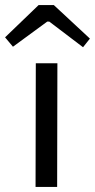

<svg xmlns="http://www.w3.org/2000/svg" viewBox="-45 -736 374 756"><path d="M282 -550 149 -651H141L6 -552L-25 -589L107 -716H167L309 -584ZM95 0 96 -487H181L180 0Z"/></svg>

Font: Taylor Sans
Style: Regular
Weight: 400
Italic angle: -8°
Designer: Natanael Gama
Version: Version 1.001 September 8, 2015